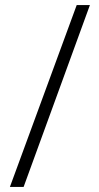

<svg xmlns="http://www.w3.org/2000/svg" viewBox="-20 -735 389 756"><path d="M334 -715 73 1H19L282 -715Z"/></svg>

Font: Noto Sans Gujarati UI Condensed Light
Style: Regular
Weight: 300
Width: 3
Designer: Jelle Bosma - Monotype Design Team, Universal Thirst
Foundry: Monotype Imaging Inc.
Version: Version 2.106; ttfautohint (v1.8.4.7-5d5b)